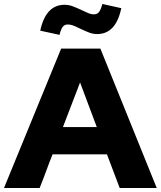

<svg xmlns="http://www.w3.org/2000/svg" viewBox="-27 -944 807 964"><path d="M-7 0Q65 -176 136.5 -350Q208 -524 280 -700H477Q548 -524 618.5 -350Q689 -176 760 0H574Q558 -42 542 -84.5Q526 -127 510 -169H237Q220 -127 204.5 -84.5Q189 -42 172 0ZM289 -306H459Q438 -363 417 -418Q396 -473 375 -530Q353 -473 332 -418Q311 -363 289 -306ZM272 -769Q248 -774 223.5 -779.5Q199 -785 175 -790Q203 -920 297 -920Q318 -920 338 -912.5Q358 -905 377 -896Q396 -887 413 -879.5Q430 -872 444 -872Q461 -872 470 -883.5Q479 -895 487 -924Q511 -919 534.5 -913.5Q558 -908 582 -903Q555 -773 461 -773Q440 -773 420.5 -780.5Q401 -788 382.5 -797Q364 -806 346.5 -813.5Q329 -821 313 -821Q296 -821 287 -808Q278 -795 272 -769Z"/></svg>

Font: Rosa Sans Black
Style: Regular
Weight: 900
Designer: Pentagram / MCKL
Foundry: Pentagram / MCKL
Version: Version 1.005;September 16, 2019;FontCreator 11.5.0.2425 64-